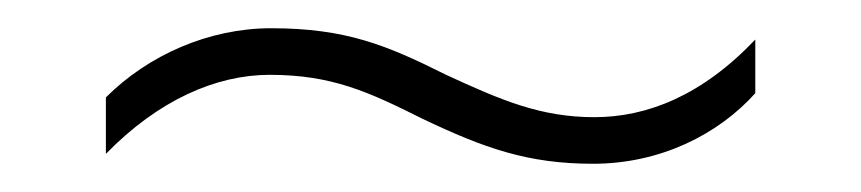

<svg xmlns="http://www.w3.org/2000/svg" viewBox="-20 -421 610 136"><path d="M279 -337C323 -316 354 -305 400 -305C448 -305 489 -326 515 -355V-393C477 -353 438 -338 401 -338C363 -338 335 -350 296 -368C254 -389 225 -401 172 -401C128 -401 85 -382 55 -352V-312C92 -350 133 -368 171 -368C215 -368 241 -356 279 -337Z"/></svg>

Font: Noto Sans Lao ExtraLight
Style: Regular
Weight: 200
Designer: Monotype Design Team
Foundry: Monotype Imaging Inc.
Version: Version 2.003